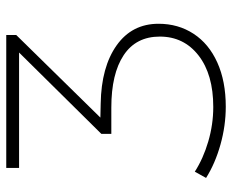

<svg xmlns="http://www.w3.org/2000/svg" viewBox="-84 -655 742 614"><g transform="rotate(-90 287.0 -348.0)"><path d="M518 -212Q518 -149 486 -100Q454 -51 394 -24Q334 3 253 3Q192 3 131.5 -14Q71 -31 25 -60L45 -96Q87 -69 141.5 -53Q196 -37 252 -37Q356 -37 416.5 -84Q477 -131 477 -208Q477 -284 417.5 -323.5Q358 -363 250 -363H166V-395L426 -658H57V-699H482V-667L218 -398L263 -397Q380 -395 449 -346Q518 -297 518 -212Z"/></g></svg>

Font: Montserrat arm2 ExtraLight
Style: Regular
Weight: 275
Designer: Julieta Ulanovsky
Foundry: Julieta Ulanovsky
Version: Version 6.000